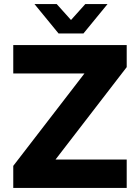

<svg xmlns="http://www.w3.org/2000/svg" viewBox="-20 -921 685 941"><path d="M45 -108 394 -561H45V-700H601V-592L252 -139H601V0H45ZM149 -901H258L328 -823L398 -901H507L389 -757H267Z"/></svg>

Font: Chess Sans
Style: Bold
Weight: 700
Designer: Wolf Bōese
Foundry: Wolf Bōese
Version: Version 7.223